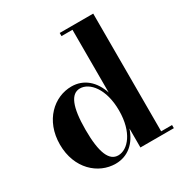

<svg xmlns="http://www.w3.org/2000/svg" viewBox="-175 -886 987 1032"><g transform="rotate(-30 319.0 -370.0)"><path d="M614 -19.5H546.5V-750H338.5V-730.5H406.5V-341C380.5 -420.5 324.5 -469.5 248.5 -469.5C141.5 -469.5 39.5 -379.5 39.5 -229.5C39.5 -79.5 141.5 9.5 248.5 9.5C325 9.5 380.5 -39 406.5 -118V0H614ZM406.5 -229.5C406.5 -94.5 342.5 -22.5 283 -22.5C227 -22.5 198.5 -87.5 198.5 -229.5C198.5 -371.5 227 -437.5 283 -437.5C342.5 -437.5 406.5 -365 406.5 -229.5Z"/></g></svg>

Font: Bodoni* 11pt
Style: Bold
Weight: 700
Version: Version 2.3